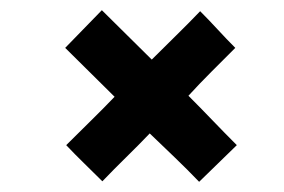

<svg xmlns="http://www.w3.org/2000/svg" viewBox="-20 -357 557 377"><path d="M278 -240Q302 -264 325.5 -287Q349 -310 373 -335Q390 -318 407.5 -299Q425 -280 442 -263Q419 -240 395.5 -216.5Q372 -193 350 -169Q374 -145 397 -121Q420 -97 445 -72L371 0Q348 -24 323.5 -47.5Q299 -71 274 -95Q252 -72 228 -48.5Q204 -25 181 -1Q163 -19 145 -36.5Q127 -54 110 -72Q134 -96 157.5 -119Q181 -142 205 -167L108 -263L180 -337Z"/></svg>

Font: Josefin Sans Thin
Style: Regular
Weight: 400
Version: Version 2.000